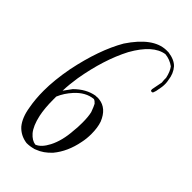

<svg xmlns="http://www.w3.org/2000/svg" viewBox="-173 -556 602 602"><g transform="rotate(45 127.5 -255.0)"><path d="M130 -244Q97 -241 70 -211Q51 -190 41 -166Q41 -166 41 -153Q41 -114 47 -86Q55 -50 70 -32Q85 -15 101 -13Q120 -20 135 -49Q152 -82 155 -129Q157 -143 157 -166Q157 -192 153 -209Q146 -228 142 -235Q136 -242 130 -244ZM181 -513Q181 -513 187 -513H189H190Q190 -513 192 -513Q221 -509 235 -494Q250 -477 253 -451Q256 -438 254 -422Q253 -416 250 -400L247 -391L246 -389Q245 -389 243 -388Q241 -388 240 -388L238 -389Q237 -392 237 -395L244 -431Q244 -435 243 -442Q243 -449 243 -451Q238 -474 228 -487Q210 -500 189 -502Q142 -495 102 -424Q65 -353 48 -254Q43 -222 42 -193Q57 -214 61 -219Q91 -249 126 -255H127H130Q136 -256 142 -255Q178 -251 195 -209Q202 -189 202 -161Q202 -140 198 -122Q188 -70 159 -35Q138 -12 113 -3Q110 -2 108 -1H107Q93 3 78 3Q49 -1 30 -22Q12 -44 6 -82Q0 -114 0 -151Q0 -198 11 -257Q33 -364 73 -433Q125 -511 181 -513Z"/></g></svg>

Font: Maria
Style: Christmas
Weight: 400
Designer: Muhammad Yoni
Version: Version 001.000